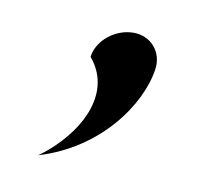

<svg xmlns="http://www.w3.org/2000/svg" viewBox="-39 -133 286 277"><g transform="rotate(10 104.0 6.0)"><path d="M32 105C119 79 169 7 177 -46C181 -72 163 -93 137 -93C111 -93 85 -73 82 -48C119 -4 93 54 45 95C40 99 38 101 32 105Z"/></g></svg>

Font: Charger Sport
Style: LitObl
Weight: 300
Designer: Jasper
Foundry: Cannot Into Space Fonts
Version: Version 1.1